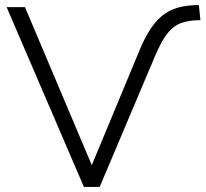

<svg xmlns="http://www.w3.org/2000/svg" viewBox="-20 -733 806 753"><path d="M309 0 6 -705H78L346 -71H334L524 -528Q544 -578 566 -613Q588 -648 615 -670.5Q642 -693 677.5 -703Q713 -713 760 -713L766 -654Q721 -654 690 -642.5Q659 -631 635.5 -600.5Q612 -570 588 -513L371 0Z"/></svg>

Font: Nunito Sans 9pt Light
Style: Regular
Weight: 300
Version: Version 3.101;gftools[0.9.27]